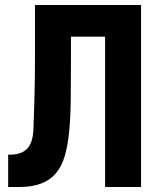

<svg xmlns="http://www.w3.org/2000/svg" viewBox="-20 -749 642 769"><path d="M12.7 -129.4H17.6Q66.9 -129.4 89.4 -154.1Q111.8 -178.7 113.8 -231Q115.2 -271.5 116.5 -306.2Q117.7 -340.8 118.4 -374.3Q119.1 -407.7 119.6 -442.9Q120.1 -478 120.1 -520V-729H544.9V0H400.9V-602.1H264.2V-516.1Q264.2 -427.7 263.4 -355Q262.7 -282.2 257.3 -224.9Q252 -167.5 239.7 -125.2Q227.5 -83 204.1 -55.2Q157.7 0 57.6 0H12.7Z"/></svg>

Font: Hack
Style: Bold
Weight: 700
Monospace: yes
Designer: Christopher Simpkins
Foundry: Christopher Simpkins
Version: Version 2.017